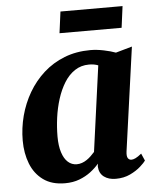

<svg xmlns="http://www.w3.org/2000/svg" viewBox="-54 -792 687 847"><g transform="rotate(-5 290.0 -368.0)"><path d="M482 -105.5Q479.5 -85 485 -76.5Q490.5 -68 501 -68Q508.5 -68 519 -73Q529.5 -78 545.5 -91L559.5 -59Q554 -50.5 535.5 -33.8Q517 -17 488.8 -3.5Q460.5 10 424.5 10Q393 10 372.5 -5.2Q352 -20.5 350 -50.5L351.5 -63.5Q336 -45 314 -28.2Q292 -11.5 263.8 -0.8Q235.5 10 200 10Q141.5 10 103.8 -17.5Q66 -45 48 -91.2Q30 -137.5 30 -193.5Q30 -249 44.2 -303Q58.5 -357 86.2 -404.5Q114 -452 154.2 -488.2Q194.5 -524.5 246.8 -545Q299 -565.5 362 -565.5Q390 -565.5 421.2 -559Q452.5 -552.5 473.5 -544.5L546 -565ZM391 -495.5Q382 -499 371.8 -500.8Q361.5 -502.5 350.5 -502.5Q315 -502.5 287.5 -484.2Q260 -466 240.5 -434.5Q221 -403 208.5 -363.5Q196 -324 190.2 -281.2Q184.5 -238.5 184.5 -198Q184.5 -157 193.8 -128Q203 -99 219.8 -84Q236.5 -69 259 -69Q271 -69 282.2 -73Q293.5 -77 303.5 -83.8Q313.5 -90.5 322.2 -99Q331 -107.5 339 -116.5ZM245.5 -746.5H520.5L508 -651.5H233Z"/></g></svg>

Font: Merriweather 24pt ExtraBold
Style: Italic
Weight: 800
Italic angle: -7.8°
Version: Version 2.101